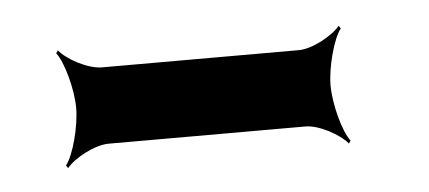

<svg xmlns="http://www.w3.org/2000/svg" viewBox="-26 -772 454 203"><g transform="rotate(-5 200.5 -670.5)"><path d="M324 -671C324 -690 332 -720 340 -730L338 -733C330 -723 308 -711 294 -711H85C70 -711 48 -723 40 -733L38 -730C46 -720 54 -690 54 -671C54 -651 46 -621 38 -611L40 -608C48 -618 70 -630 85 -630H294C308 -630 330 -618 338 -608L340 -611C332 -621 324 -651 324 -671Z"/></g></svg>

Font: Asimov
Style: EdgeExtreme
Weight: 500
Designer: Google
Version: Version 2.000980: 2014